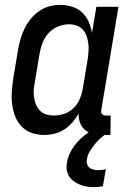

<svg xmlns="http://www.w3.org/2000/svg" viewBox="-20 -548 540 791"><path d="M163 8Q136 8 112 0Q88 -8 70.5 -25.5Q53 -43 43.5 -66.5Q34 -90 30.5 -115.5Q27 -141 28.5 -167.5Q30 -194 34 -221L54 -341Q58 -363 64 -385Q70 -407 80 -428Q90 -449 105 -468Q120 -487 139.5 -501Q159 -515 182 -521.5Q205 -528 227 -528Q252 -528 276.5 -520.5Q301 -513 318 -497Q335 -481 345 -459Q355 -437 359 -412L377 -520H468L397 -93Q396 -89 397 -85Q398 -81 400.5 -78Q403 -75 407 -73.5Q411 -72 416 -72H436L435 8H402Q382 8 363 3.5Q344 -1 330 -13Q316 -25 309.5 -43Q303 -61 304 -81Q294 -62 279 -44.5Q264 -27 245.5 -15Q227 -3 205.5 2.5Q184 8 163 8ZM201 -72Q223 -72 244.5 -79Q266 -86 282.5 -102Q299 -118 308 -139Q317 -160 321 -182L341 -302Q343 -318 344.5 -335Q346 -352 344 -368Q342 -384 337 -399Q332 -414 321.5 -425.5Q311 -437 296 -442.5Q281 -448 265 -448Q242 -448 219.5 -439Q197 -430 180.5 -412Q164 -394 155.5 -372Q147 -350 143 -327L123 -207Q120 -192 119 -176Q118 -160 120.5 -144.5Q123 -129 129 -115.5Q135 -102 145.5 -91.5Q156 -81 171 -76.5Q186 -72 201 -72ZM368 223Q352 223 337.5 220.5Q323 218 309 212.5Q295 207 283.5 198.5Q272 190 264.5 178Q257 166 255 151Q253 136 256 120Q261 91 278.5 64Q296 37 320.5 16Q345 -5 373 -19Q401 -33 430 -40L424 0Q408 9 394.5 21Q381 33 370 47Q359 61 349.5 76.5Q340 92 338 109Q336 119 339 128.5Q342 138 349.5 143.5Q357 149 366.5 151Q376 153 386 153Q394 153 401.5 152Q409 151 416 149L404 219Q395 221 386 222Q377 223 368 223Z"/></svg>

Font: Iosevka Medium
Style: Italic
Weight: 500
Italic angle: -9°
Monospace: yes
Designer: Belleve Invis
Foundry: Belleve Invis
Version: Version 32.5.0; ttfautohint (v1.8.4)